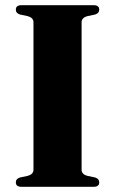

<svg xmlns="http://www.w3.org/2000/svg" viewBox="-20 -720 444 740"><path d="M294.5 -65.5Q294.5 -48 318 -42L346.5 -36Q362.5 -31 362.5 -17Q362.5 0 340.5 0H63Q41 0 41 -17Q41 -31 57 -36L85.5 -42Q109 -48 109 -65.5V-634.5Q109 -652 85.5 -658L57 -664Q41 -669 41 -683Q41 -700 63 -700H340.5Q362.5 -700 362.5 -683Q362.5 -669 346.5 -664L318 -658Q294.5 -652 294.5 -634.5Z"/></svg>

Font: Fraunces 72pt
Style: Bold
Weight: 700
Version: Version 1.000;[b76b70a41]